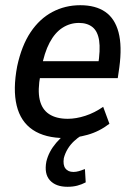

<svg xmlns="http://www.w3.org/2000/svg" viewBox="-20 -521 517 737"><path d="M230 9Q153 9 106 -22.5Q59 -54 44 -116Q29 -178 46 -267Q63 -346 97.5 -397.5Q132 -449 181 -475Q230 -501 288 -501Q347 -501 384 -475.5Q421 -450 435 -397Q449 -344 438 -262L432 -221H117L127 -286H374L356 -268Q366 -330 360.5 -365.5Q355 -401 335 -417Q315 -433 283 -433Q249 -433 220 -414.5Q191 -396 170.5 -357.5Q150 -319 139 -259L135 -233Q124 -175 132.5 -138Q141 -101 168.5 -83Q196 -65 240 -65Q272 -65 307.5 -76.5Q343 -88 376 -111L400 -46Q361 -16 316 -3.5Q271 9 230 9ZM239 196Q194 196 171.5 171Q149 146 158 99Q167 61 195.5 27.5Q224 -6 268 -33L291 0Q278 8 264 21Q250 34 240 50.5Q230 67 225 86Q221 112 231 125.5Q241 139 262 139Q272 139 282.5 136Q293 133 306 128L309 179Q294 187 277 191.5Q260 196 239 196Z"/></svg>

Font: Nunito Sans 10pt Condensed SemiBold
Style: Italic
Weight: 600
Width: 3
Italic angle: -9°
Designer: Vernon Adams
Foundry: Vernon Adams
Version: Version 3.101;gftools[0.9.27]